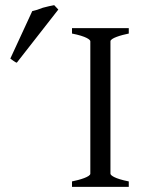

<svg xmlns="http://www.w3.org/2000/svg" viewBox="-20 -724 572 744"><path d="M408 -51V-564C408 -576 449 -588 479 -594V-615H259V-594C315 -583 330 -570 330 -564V-51C330 -39 289 -27 259 -21V0H479V-21C423 -32 408 -45 408 -51ZM45 -481 206 -687 190 -704C181 -702 181 -702 170 -700L146 -694L124 -686C117 -684 110 -682 105 -681L20 -497C28 -492 37 -483 45 -481Z"/></svg>

Font: Temporarium
Style: Regular
Weight: 400
Version: Version 1.1